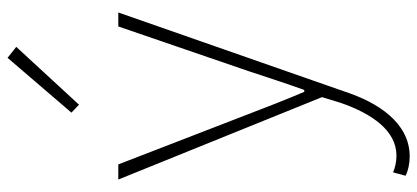

<svg xmlns="http://www.w3.org/2000/svg" viewBox="-318 -542 1104 508"><g transform="rotate(-90 234.0 -288.0)"><path d="M74 244C165 244 218 156 245 74L455 -527H418L300 -183C285 -138 267 -82 250 -35H245C225 -82 203 -138 186 -183L53 -527H13L231 12L216 61C187 145 142 209 76 209C60 209 43 205 32 200L23 233C36 240 56 244 74 244ZM211 -631 364 -797 335 -820 190 -651Z"/></g></svg>

Font: Noto Sans Japanese Thin
Style: Regular
Weight: 100
Designer: Ryoko NISHIZUKA (kana & ideographs); Paul D. Hunt (Latin, Greek & Cyrillic); Wenlong ZHANG (bopomofo); Sandoll Communica
Foundry: Adobe Systems Incorporated
Version: Version 1.000;PS 1;hotconv 1.0.78;makeotf.lib2.5.61930